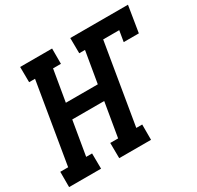

<svg xmlns="http://www.w3.org/2000/svg" viewBox="-174 -916 1126 1098"><g transform="rotate(-30 389.5 -367.5)"><path d="M-17 0V-101H35L124 -634H85L84 -735H295V-634H243L208 -427H419L454 -634H416L415 -735H796L768 -562H668L680 -634H574L485 -101H524V0H314L313 -101H365L403 -326H192L154 -101H193L194 0Z"/></g></svg>

Font: Iosevka Etoile
Style: Bold Italic
Weight: 700
Italic angle: -9°
Designer: Belleve Invis
Foundry: Belleve Invis
Version: Version 28.1.0; ttfautohint (v1.8.4)